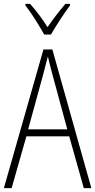

<svg xmlns="http://www.w3.org/2000/svg" viewBox="-20 -970 491 990"><path d="M412 0 337 -267H116L40 0H0L204 -715H250L451 0ZM249 -591Q243 -614 237.5 -635Q232 -656 227 -679Q221 -657 215.5 -636Q210 -615 204 -591L125 -303H327ZM208 -792Q195 -815 178 -843Q161 -871 143 -897.5Q125 -924 111 -942V-950H135Q157 -926 181.5 -893.5Q206 -861 225 -830Q247 -862 269 -890.5Q291 -919 317 -950H341V-942Q318 -911 290 -868.5Q262 -826 243 -792Z"/></svg>

Font: Noto Sans Sinhala Condensed ExtraLight
Style: Regular
Weight: 200
Width: 3
Designer: Jelle Bosma - Monotype Design Team
Foundry: Monotype Imaging Inc.
Version: Version 2.006; ttfautohint (v1.8.4.7-5d5b)